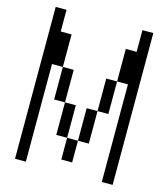

<svg xmlns="http://www.w3.org/2000/svg" viewBox="-133 -1036 998 1140"><g transform="rotate(15 366.5 -466.5)"><path d="M600 -800V-933.3H666.7V0H600V-600H533.3V-800ZM133.3 0H66.7V-933.3H133.3V-800H200V-600H133.3ZM266.7 -200V-400H333.3V-200ZM266.7 -400H200V-600H266.7ZM400 -66.7H333.3V-200H400ZM400 -200V-400H466.7V-200ZM533.3 -400H466.7V-600H533.3Z"/></g></svg>

Font: Galmuri14 Regular
Style: Regular
Weight: 400
Designer: Lee Minseo (quiple)
Version: Version 2.399;hotconv 1.1.1;makeotfexe 2.6.0 DEVELOPMENT